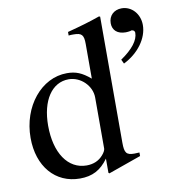

<svg xmlns="http://www.w3.org/2000/svg" viewBox="-80 -771 765 851"><g transform="rotate(-10 302.0 -345.5)"><path d="M492 -458C559 -491 604 -552 604 -612C604 -662 569 -701 524 -701C489 -701 465 -678 465 -644C465 -612 487 -593 524 -593C531 -593 538 -594 544 -595C549 -597 551 -597 551 -597C559 -597 565 -591 565 -584C565 -550 537 -514 483 -477ZM491 -42V-58C474 -57 473 -57 468 -57C432 -57 424 -68 424 -114V-681L419 -683C371 -666 336 -656 272 -639V-623C280 -624 286 -624 294 -624C331 -624 340 -614 340 -573V-417C302 -449 275 -460 235 -460C120 -460 27 -347 27 -205C27 -77 101 10 212 10C268 10 306 -10 340 -57V7L344 10ZM340 -102C340 -95 334 -84 325 -74C307 -53 282 -42 251 -42C167 -42 113 -122 113 -245C113 -358 162 -432 238 -432C292 -432 340 -385 340 -332Z"/></g></svg>

Font: STIXGeneral
Style: Regular
Weight: 400
Designer: MicroPress Inc., with final additions and corrections provided by Coen Hoffman, Elsevier (retired)
Version: Version 1.1.0